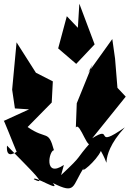

<svg xmlns="http://www.w3.org/2000/svg" viewBox="-40 -1004 703 1043"><path d="M307 -108C197 -34 226 -187 253 -188C222 -302 215 -241 110 -314L241 -447L247 -562L155 -609L50 -774L26 -517L41 -415L118 -410L-20 -347C-24 -367 29 -229 63 -149C130 -274 -12 -85 -2 -213C140 -67 221 8 144 -30C141 -54 295 46 247 -10C376 55 349 6 418 -96C386 -48 485 -131 508 -184C581 -54 475 -136 638 -312C461 -188 583 -330 461 -253L643 -479L598 -527L585 -686L570 -792L439 -609L463 -655L377 -443L372 -311C394 -349 443 -159 459 -238C358 -124 420 -173 292 -53ZM323 -916 276 -741 374 -657 474 -763 391 -984 383 -853Z"/></svg>

Font: Asimov Silicon
Style: Regular
Weight: 400
Designer: Google
Version: Version 2.000980; 2014